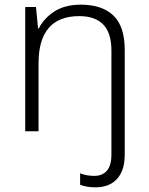

<svg xmlns="http://www.w3.org/2000/svg" viewBox="-20 -562 636 822"><path d="M389 240Q368 240 351.5 237Q335 234 323 229V180Q350 191 384 191Q418 191 437.5 169Q457 147 457 99V-345Q457 -421 422 -457Q387 -493 320 -493Q145 -493 145 -291V0H88V-532H134L143 -440H146Q168 -484 213 -513Q258 -542 326 -542Q417 -542 465.5 -495.5Q514 -449 514 -348V100Q514 168 481 204Q448 240 389 240Z"/></svg>

Font: Noto Sans Myanmar Light
Style: Regular
Weight: 300
Designer: Monotype Design Team
Foundry: Monotype Imaging Inc.
Version: Version 2.107; ttfautohint (v1.8.4.7-5d5b)